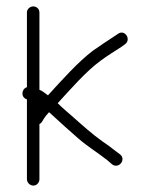

<svg xmlns="http://www.w3.org/2000/svg" viewBox="-20 -548 469 599"><path d="M64 -509V-276C46.2 -270.1 44.4 -244.1 64 -238V11C64 21.6 73.4 31 84 31C94.6 31 103 21.6 103 11V-161C106.3 -162.3 109 -164.7 111 -168L117 -178C119.7 -182.7 125 -189.3 133 -198C136.3 -194.7 139.7 -191.7 143 -189C175 -159.9 191.7 -144.2 225.5 -115C253.2 -91.1 288.9 -68.8 315 -48L330 -35C350.7 -20.2 374.3 -49.9 355 -66L339 -78C328.3 -86.7 314.7 -96.7 298 -108C268.7 -128.7 234.2 -159.6 209 -182C195 -194.4 175.5 -210.5 160 -226C200.8 -270.5 247.9 -324.8 293 -358C315.2 -374.7 338 -388 359 -402L370 -410C390.5 -424.6 369.8 -456.9 349 -443L337 -435C315.3 -420.5 293 -406.4 270 -390C222.4 -353.8 173.6 -298.6 130 -251H129C118.3 -259.7 109.7 -265.3 103 -268V-509C103 -519.6 94.6 -528 84 -528C73.4 -528 64 -519.6 64 -509Z"/></svg>

Font: Just Breathe
Style: Regular
Weight: 400
Foundry: Cannot Into Space Fonts
Version: Version 0.72